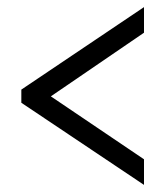

<svg xmlns="http://www.w3.org/2000/svg" viewBox="-20 -628 465 540"><path d="M385 -108 40 -339V-376L385 -608V-536L123 -357L385 -180Z"/></svg>

Font: Noto Serif Bengali ExtraCondensed SemiBold
Style: Regular
Weight: 600
Width: 2
Designer: Juan Bruce, Universal Thirst, Indian Type Foundry and the Monotype Design Team.
Foundry: Monotype Imaging Inc.
Version: Version 2.003; ttfautohint (v1.8.4.7-5d5b)